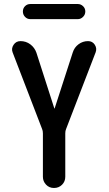

<svg xmlns="http://www.w3.org/2000/svg" viewBox="-20 -935 540 955"><path d="M189.5 -293 43 -673.8Q35.2 -693.4 47.4 -711.9Q59.6 -730.5 82 -730.5Q109.4 -730.5 130.9 -714.4Q152.3 -698.2 161.1 -672.9L250 -396.5Q250 -395.5 251 -395Q252 -394.5 252 -396.5L341.8 -673.8Q349.6 -699.2 370.6 -714.8Q391.6 -730.5 418 -730.5Q439.5 -730.5 451.2 -712.9Q462.9 -695.3 456.1 -675.8L308.6 -293Q304.7 -284.2 304.7 -271.5V-55.7Q304.7 -32.2 288.6 -16.1Q272.5 0 248.5 0Q224.6 0 209 -16.6Q193.4 -33.2 193.4 -55.7V-271.5Q193.4 -284.2 189.5 -293ZM130.9 -915H367.2Q381.8 -915 393.1 -904.3Q404.3 -893.6 404.3 -877.9Q404.3 -862.3 393.1 -851.1Q381.8 -839.8 367.2 -839.8H130.9Q115.2 -839.8 104.5 -851.1Q93.8 -862.3 93.8 -877.9Q93.8 -893.6 104.5 -904.3Q115.2 -915 130.9 -915Z"/></svg>

Font: Rounded-X Mgen+ 1m medium
Style: Regular
Weight: 500
Designer: [Source Han Sans]
Ryoko NISHIZUKA  (kana & ideographs); Paul D. Hunt (Latin, Greek & Cyrillic); Wenlong ZHANG  (bopomofo
Version: Version 1.059.20150602